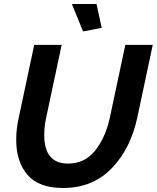

<svg xmlns="http://www.w3.org/2000/svg" viewBox="-20 -934 783 959"><path d="M339 -914H462L488 -795L395 -777ZM61 -235Q61 -292 74 -348L151 -710H288L211 -348Q201 -304 201 -259Q201 -117 320 -117Q404 -117 456 -183Q508 -249 529 -348L606 -710H743L666 -348Q633 -192 538 -93.5Q443 5 295 5Q174 5 117.5 -60.5Q61 -126 61 -235Z"/></svg>

Font: Raleway-v4020
Style: Bold Italic
Weight: 700
Italic angle: -12°
Designer: Matt McInerney, Pablo Impallari, Rodrigo Fuenzalida
Foundry: Matt McInerney, Pablo Impallari, Rodrigo Fuenzalida
Version: Version 4.020;PS 004.020;hotconv 1.0.88;makeotf.lib2.5.64775